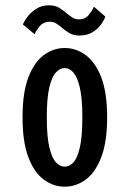

<svg xmlns="http://www.w3.org/2000/svg" viewBox="-20 -693 490 724"><path d="M224 11Q182 11 145.8 -15.2Q109.5 -41.5 87.2 -99.2Q65 -157 65 -251Q65 -344.5 87.2 -402Q109.5 -459.5 145.8 -485.8Q182 -512 224 -512Q266 -512 302.5 -485.8Q339 -459.5 361.5 -402Q384 -344.5 384 -251Q384 -157 361.5 -99.2Q339 -41.5 302.5 -15.2Q266 11 224 11ZM224 -64.5Q241.5 -64.5 256.5 -80.2Q271.5 -96 281 -136.5Q290.5 -177 290.5 -251Q290.5 -322.5 281 -362.8Q271.5 -403 256.5 -419.8Q241.5 -436.5 224 -436.5Q206.5 -436.5 191 -420Q175.5 -403.5 166 -363.2Q156.5 -323 156.5 -251Q156.5 -177.5 166.2 -137Q176 -96.5 191.2 -80.5Q206.5 -64.5 224 -64.5ZM279.5 -559Q256 -559 240.8 -568.5Q225.5 -578 213.5 -588.5Q203 -597.5 192.5 -604.2Q182 -611 168 -611Q143 -611 129.2 -593.5Q115.5 -576 110.5 -564L66.5 -600.5Q69.5 -610.5 82 -627.8Q94.5 -645 115.5 -659Q136.5 -673 164.5 -673Q187.5 -673 202.8 -663.8Q218 -654.5 230.5 -643.5Q241.5 -634.5 252.5 -627.2Q263.5 -620 277.5 -620Q301.5 -620 315.5 -637.8Q329.5 -655.5 334 -668L377 -630.5Q374 -620 362.5 -603Q351 -586 330.5 -572.5Q310 -559 279.5 -559Z"/></svg>

Font: Trispace Condensed
Style: Regular
Weight: 400
Width: 3
Designer: Tyler Finck
Foundry: Etcetera Type Company
Version: Version 1.210; ttfautohint (v1.8.3)